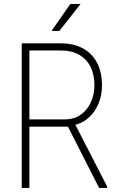

<svg xmlns="http://www.w3.org/2000/svg" viewBox="-20 -924 602 944"><path d="M86.9 -710.9H280.8Q340.8 -710.9 386 -687Q431.2 -663.1 456.3 -616.9Q481.4 -570.8 481.4 -503.9Q481.4 -453.1 463.1 -411.6Q444.8 -370.1 413.1 -343Q381.3 -315.9 341.3 -308.6L325.7 -301.3H106.9L106 -336.9H296.4Q345.7 -336.9 378.4 -361.1Q411.1 -385.3 427.7 -423.6Q444.3 -461.9 444.3 -503.9Q444.3 -557.6 424.8 -595.9Q405.3 -634.3 368.7 -655Q332 -675.8 280.8 -675.8H124.5V0H86.9ZM467.3 0 307.1 -314.9 348.1 -315.4 506.8 -6.8V0ZM233.4 -772 325.7 -904.3H376L272 -772Z"/></svg>

Font: Roboto Condensed ExtraLight
Style: Regular
Weight: 250
Designer: Christian Robertson
Foundry: Google
Version: Version 3.008; 2023